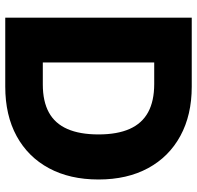

<svg xmlns="http://www.w3.org/2000/svg" viewBox="-30 -738 768 749"><g transform="rotate(90 354.5 -364.0)"><path d="M318.4 0H125V-146.5H310.1Q376 -146.5 419.2 -170.2Q462.4 -193.8 483.6 -242.2Q504.9 -290.5 504.9 -363.8Q504.9 -437 483.4 -485.4Q461.9 -533.7 418.2 -557.4Q374.5 -581.1 308.1 -581.1H122.1V-727.5H318.8Q429.2 -727.5 510.7 -683.1Q592.3 -638.7 636.5 -557.1Q680.7 -475.6 680.7 -363.8Q680.7 -252 636.7 -170.4Q592.8 -88.9 511.5 -44.4Q430.2 0 318.4 0ZM224.1 -727.5V0H49.3V-727.5Z"/></g></svg>

Font: Inter 28pt ExtraBold
Style: Regular
Weight: 800
Designer: Rasmus Andersson
Foundry: rsms
Version: Version 4.001;git-66647c0bb